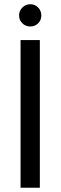

<svg xmlns="http://www.w3.org/2000/svg" viewBox="-20 -886 286 906"><path d="M77 0V-697H168V0ZM160 -776Q145 -761 123 -761Q101 -761 85.5 -776Q70 -791 70 -813Q70 -835 85.5 -850.5Q101 -866 123 -866Q145 -866 160 -850.5Q175 -835 175 -813Q175 -791 160 -776Z"/></svg>

Font: SVN-Poppins
Style: Regular
Weight: 400
Designer: Ninad Kale (Devanagari), Jonny Pinhorn (Latin)
Foundry: Indian Type Foundry
Version: Version 3.002 2017